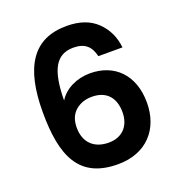

<svg xmlns="http://www.w3.org/2000/svg" viewBox="-134 -859 909 973"><g transform="rotate(-20 320.0 -372.0)"><path d="M69 -376C69 -139 129 2 339 2C492 2 582 -99 582 -242C582 -393 491 -480 361 -480C289 -480 223 -448 191 -395C192 -562 234 -631 326 -631C387 -631 418 -603 431 -547H561C555 -604 533 -651 494 -689C455 -727 401 -746 331 -746C150 -746 69 -620 69 -376ZM240 -334C264 -355 294 -365 329 -365C408 -365 449 -316 449 -239C449 -164 404 -117 332 -117C251 -117 204 -165 204 -244C204 -283 216 -313 240 -334Z"/></g></svg>

Font: Poppins SemiBold
Style: Regular
Weight: 600
Designer: Ninad Kale (Devanagari), Jonny Pinhorn (Latin)
Foundry: Indian Type Foundry
Version: 4.004